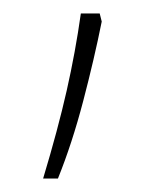

<svg xmlns="http://www.w3.org/2000/svg" viewBox="-20 -136 248 285"><path d="M66 129Q87 77 103.5 14Q120 -49 131 -104L128 -116H100Q92 -59 79 -1.5Q66 56 44 129Z"/></svg>

Font: Noto Sans Devanagari Extra Condensed Thin
Style: Regular
Weight: 250
Width: 2
Designer: Monotype Design Team
Foundry: Monotype Imaging Inc.
Version: 1.000